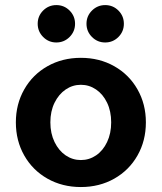

<svg xmlns="http://www.w3.org/2000/svg" viewBox="-20 -729 639 759"><path d="M42.7 -245.4Q42.7 -317.4 75.9 -375.7Q109 -434 167.6 -467.2Q226.3 -500.4 299.7 -500.4Q373.1 -500.4 431.8 -467.2Q490.4 -434 523.5 -375.7Q556.7 -317.4 556.7 -245.4Q556.7 -172.6 523.5 -114.3Q490.4 -56 431.8 -22.8Q373.1 10.4 299.7 10.4Q226.3 10.4 167.6 -22.8Q109 -56 75.9 -114.3Q42.7 -172.6 42.7 -245.4ZM419.5 -245.4Q419.5 -289.3 403.3 -323Q387.2 -356.6 359.8 -375.2Q332.5 -393.8 299.7 -393.8Q267 -393.8 239.6 -375.2Q212.3 -356.6 195.7 -323Q179.1 -289.3 179.1 -245.4Q179.1 -201.5 195.7 -167.4Q212.3 -133.4 239.6 -114.8Q267 -96.3 299.7 -96.3Q332.5 -96.3 359.8 -114.8Q387.2 -133.4 403.3 -167.4Q419.5 -201.5 419.5 -245.4ZM129 -635.1Q129 -665.8 150.6 -687.4Q172.2 -708.9 202.8 -708.9Q233.5 -708.9 255.1 -687.3Q276.7 -665.6 276.7 -635Q276.7 -604.4 255 -582.7Q233.2 -561.1 202.7 -561.1Q172 -561.1 150.5 -582.9Q129 -604.6 129 -635.1ZM321.9 -635.1Q321.9 -665.8 343.7 -687.4Q365.4 -708.9 395.9 -708.9Q426.6 -708.9 448.2 -687.3Q469.7 -665.6 469.7 -635Q469.7 -604.4 448.1 -582.7Q426.4 -561.1 395.8 -561.1Q365.1 -561.1 343.5 -582.9Q321.9 -604.6 321.9 -635.1Z"/></svg>

Font: SN Pro Thin
Style: Regular
Weight: 200
Designer: Tobias Whetton
Foundry: Supernotes
Version: Version 1.003;Glyphs 3.3 (3324)